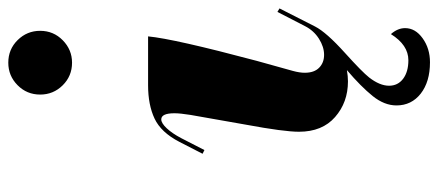

<svg xmlns="http://www.w3.org/2000/svg" viewBox="-312 -528 1041 456"><g transform="rotate(-90 208.0 -300.5)"><path d="M287.6 200.7Q241.2 200.7 213.1 178.7Q185.1 156.7 185.1 121.1Q185.1 92.3 207.5 64.5Q230 36.6 269 3.4Q254.4 5.9 242.2 5.9Q192.4 5.9 157.5 -24.7Q122.6 -55.2 122.6 -110.4Q122.6 -146 139.2 -235.4L162.6 -368.2Q166.5 -392.6 166.5 -406.2Q166.5 -437.5 151.9 -437.5Q143.1 -437.5 130.9 -424.6Q118.7 -411.6 107.4 -390.1L79.1 -335L70.3 -339.4L98.6 -394.5Q121.1 -438 153.8 -453.4Q186.5 -468.8 232.9 -468.8H349.1Q343.3 -407.2 291 -210.9L267.1 -125Q262.7 -108.9 262.7 -96.7Q262.7 -74.2 274.7 -62.5Q286.6 -50.8 305.2 -50.8Q324.2 -50.8 343.5 -63Q362.8 -75.2 373.5 -96.2L407.2 -161.6L415.5 -156.7L372.6 -72.3Q358.9 -45.4 309.6 -1Q265.1 39.1 251.5 56.2Q231.9 81.5 231.9 103.5Q231.9 124.5 248.5 137Q265.1 149.4 292.5 149.4Q328.6 149.4 354.5 107.9Q368.7 124 368.7 141.6Q368.7 166 344.5 183.3Q320.3 200.7 287.6 200.7ZM210.9 -725.1Q210.9 -756.8 233.2 -778.8Q255.4 -800.8 286.6 -800.8Q318.4 -800.8 340.3 -778.6Q362.3 -756.3 362.3 -725.1Q362.3 -693.4 339.8 -671.4Q317.4 -649.4 286.6 -649.4Q254.9 -649.4 232.9 -671.6Q210.9 -693.8 210.9 -725.1Z"/></g></svg>

Font: QumpellkaNo12
Style: Regular
Weight: 500
Designer: gluk (gluksza@wp.pl)
Foundry: gluk (gluksza@wp.pl)
Version: Version 00.480